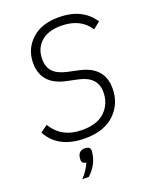

<svg xmlns="http://www.w3.org/2000/svg" viewBox="-170 -803 901 1128"><g transform="rotate(-20 280.5 -239.0)"><path d="M220 66Q254 66 254 94Q254 99 251 116Q240 181 185 232H144Q180 195 200 148Q173 145 173 122Q173 112 175 101Q183 66 220 66ZM244 12Q76 12 12 -108L57 -140Q116 -40 245 -40Q339 -40 387.5 -87.5Q436 -135 436 -208Q436 -303 324 -327L249 -343Q106 -375 106 -508Q106 -594 167.5 -652Q229 -710 337 -710Q486 -710 554 -606L511 -572Q455 -658 334 -658Q253 -658 208.5 -618Q164 -578 164 -511Q164 -462 190.5 -433.5Q217 -405 273 -392L347 -376Q494 -344 494 -210Q494 -114 428.5 -51Q363 12 244 12Z"/></g></svg>

Font: IBM Plex Sans Light
Style: Italic
Weight: 300
Italic angle: -11.31°
Designer: Mike Abbink, Paul van der Laan, Pieter van Rosmalen
Foundry: Bold Monday
Version: Version 3.0